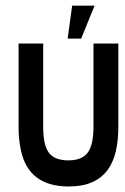

<svg xmlns="http://www.w3.org/2000/svg" viewBox="-20 -657 445 686"><path d="M317.9 -636.7 270 -519H221.7L237.8 -636.7ZM402.8 -207.5Q403.3 -102.5 365.2 -50.8Q321.3 9.8 224.6 9.3Q82 8.8 54.7 -120.1Q45.9 -160.2 46.4 -207.5V-501.5H134.3V-208.5Q133.8 -139.6 154.3 -111.8Q174.8 -84 224.1 -84Q273.4 -84 293.9 -112.3Q314.5 -140.6 314 -208.5V-501.5H402.8Z"/></svg>

Font: Keraleeyam
Style: Regular
Weight: 400
Designer: Hussain K. H.
Foundry: Swathanthra Malayalam Computing(SMC) http://smc.org.in
Version: Version 3.0.0+20221109